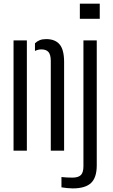

<svg xmlns="http://www.w3.org/2000/svg" viewBox="-20 -820 617 1045"><path d="M53.7 0V-600H126.2V0ZM256.4 0V-489.8Q256 -522.7 243.8 -536.9Q231.6 -551.1 204.8 -551.1Q195.4 -551.1 186.9 -548.9Q178.3 -546.7 170.3 -542.7V-584.4Q181.8 -595.6 196.3 -601.4Q210.9 -607.2 231.2 -607.2Q279.4 -607.2 303.9 -578.9Q328.4 -550.7 328.9 -484.7V0ZM414.6 -717.6V-800H522.9V-717.6ZM375.5 205.4Q362.1 205.4 344.7 203.6Q327.3 201.8 314.5 199.6V143.5Q326.4 145.2 342.8 145.9Q359.2 146.7 374.3 146.7Q406.2 146.7 420.2 132.7Q434.1 118.7 434.1 84.8V-600H506.6V79.9Q506.6 146.7 475.3 176.1Q444.1 205.4 375.5 205.4Z"/></svg>

Font: Big Shoulders Stencil Thin
Style: Regular
Weight: 100
Designer: Patric King
Foundry: XO Type Co
Version: Version 2.001